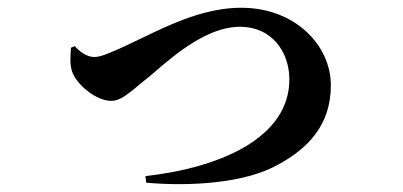

<svg xmlns="http://www.w3.org/2000/svg" viewBox="-20 -486 1040 495"><path d="M173 -367 163 -363C162 -345 159 -322 166 -301C179 -265 230 -226 266 -226C292 -226 310 -244 353 -279C394 -310 496 -417 599 -417C681 -417 726 -352 726 -281C726 -133 552 -54 355 -32L357 -15C467 -5 610 -13 696 -61C772 -102 833 -162 833 -266C833 -369 741 -466 602 -466C474 -466 360 -389 263 -350C244 -342 233 -339 223 -339C202 -339 182 -356 173 -367Z"/></svg>

Font: Noto Serif SC
Style: Bold
Weight: 700
Designer: Ryoko NISHIZUKA 西塚涼子 (kana & ideographs); Frank Grießhammer (Latin, Greek & Cyrillic); Wenlong ZHANG 张文龙 (bopomofo); San
Foundry: Adobe
Version: Version 2.001;hotconv 1.1.0;makeotfexe 2.6.0